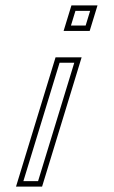

<svg xmlns="http://www.w3.org/2000/svg" viewBox="-20 -687 418 707"><path d="M39 0H135L280.6 -476H184.6ZM214.2 -573H310.2L339 -667H243ZM66.1 -20 199.4 -456H253.5L120.2 -20ZM241.3 -593 257.8 -647H311.9L295.4 -593Z"/></svg>

Font: Din Kursivschrift
Style: EngGhost
Weight: 400
Version: Version 1.089